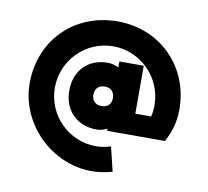

<svg xmlns="http://www.w3.org/2000/svg" viewBox="-67 -614 764 706"><g transform="rotate(10 315.0 -260.5)"><path d="M504 -260C504 -245 503 -232 499 -217H440V-396H349V-374C334 -381 319 -384 309 -384C234 -384 186 -333 186 -259C186 -186 235 -135 309 -135C319 -135 334 -137 349 -145V-137H565C588 -182 597 -217 597 -260C597 -420 477 -540 318 -540C157 -540 38 -422 38 -260C38 -110 167 19 318 19C341 19 364 16 395 8L373 -83C349 -76 333 -74 318 -74C215 -74 132 -158 132 -260C132 -363 215 -447 318 -447C420 -447 504 -363 504 -260ZM276 -259C276 -282 290 -296 313 -296C335 -296 349 -282 349 -259C349 -237 335 -223 313 -223C290 -223 276 -237 276 -259Z"/></g></svg>

Font: Righteous
Style: Regular
Weight: 400
Designer: Astigmatic (AOETI)
Foundry: Astigmatic (AOETI)
Version: Version 1.000